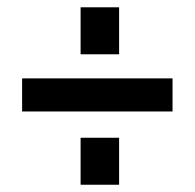

<svg xmlns="http://www.w3.org/2000/svg" viewBox="-20 -679 528 521"><path d="M198.7 -531.7V-659.2H303.2V-531.7ZM40 -376.5V-466.3H448.2V-376.5ZM198.7 -177.7V-305.2H303.2V-177.7Z"/></svg>

Font: Oswald
Style: Heavy
Weight: 800
Designer: Vernon Adams
Foundry: Vernon Adams
Version: 3.0; ttfautohint (v0.95) -l 8 -r 50 -G 200 -x 0 -w "G" -W -c